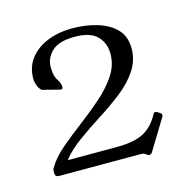

<svg xmlns="http://www.w3.org/2000/svg" viewBox="-66 -777 495 502"><g transform="rotate(-15 181.0 -526.0)"><path d="M333 -440Q343 -435 338 -427L288 -345Q285 -340 280 -340Q276 -340 270 -345Q268 -347 265 -347.5Q262 -348 258 -348H38Q27 -348 27 -358V-362Q27 -369 30 -373Q44 -397 70.5 -419.5Q97 -442 127.5 -465Q158 -488 186 -512.5Q214 -537 232 -564Q250 -591 250 -622Q250 -651 231.5 -670Q213 -689 171 -689Q128 -689 109 -671Q90 -653 90 -628Q90 -604 98 -593Q106 -582 106 -571Q106 -564 100 -565L61 -575Q53 -576 50 -579Q47 -582 44 -587Q38 -600 38 -611Q38 -642 55 -664.5Q72 -687 102 -699.5Q132 -712 171 -712Q207 -712 238 -702.5Q269 -693 288 -673.5Q307 -654 307 -621Q307 -589 289 -562Q271 -535 242 -512.5Q213 -490 180 -469Q147 -448 118 -427Q89 -406 70 -382H201Q231 -382 252 -387Q273 -392 288 -403.5Q303 -415 315 -435L319 -442Q322 -447 330 -442Z"/></g></svg>

Font: Young Serif Light
Style: Regular
Weight: 300
Designer: Bastien Sozeau
Foundry: NBR — Bastien Sozeau
Version: Version 5.001